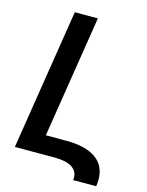

<svg xmlns="http://www.w3.org/2000/svg" viewBox="-124 -826 758 989"><g transform="rotate(15 255.0 -331.5)"><path d="M490.7 51.8Q490.7 68.4 487.8 87.4H364.7Q365.7 78.6 365.7 73.7Q365.7 39.6 335.4 19.8Q305.2 0 242.2 0H30.8L46.4 -99.1L149.4 -750H272.5L169.4 -99.1H279.8Q381.3 -99.1 436 -61Q490.7 -22.9 490.7 51.8Z"/></g></svg>

Font: Mardoto Medium
Style: Italic
Weight: 500
Italic angle: -12°
Designer: Christian Robertson, Vahan Hovhannisyan
Foundry: Google
Version: Version 1.000